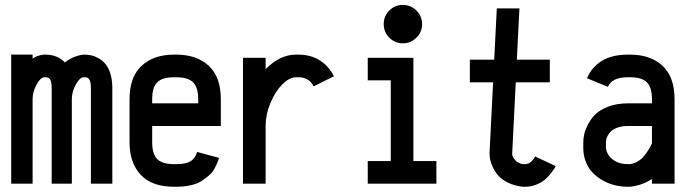

<svg xmlns="http://www.w3.org/2000/svg" viewBox="-20 -729 2741 762"><path d="M109.4 0H24.4V-512.2H109.4V-496.1Q123 -508.3 154.3 -512.2H159.2Q208.5 -512.2 237.8 -481Q268.1 -506.3 310.1 -512.2H314.9Q329.6 -512.2 343.5 -509Q357.4 -505.9 372.8 -496.8Q388.2 -487.8 399.7 -473.6Q411.1 -459.5 418.5 -435.3Q425.8 -411.1 425.8 -379.4V0H340.8V-379.4Q340.8 -394 338.6 -403.3Q336.4 -412.6 332.3 -416.5Q328.1 -420.4 324.5 -421.4Q320.8 -422.4 314.9 -422.4H310.1Q294.9 -419.9 280 -391.8Q265.1 -363.8 265.1 -335.4V0H185.1V-379.4Q185.1 -394 182.9 -403.3Q180.7 -412.6 176.5 -416.5Q172.4 -420.4 168.7 -421.4Q165 -422.4 159.2 -422.4H154.3Q139.2 -419.9 124.3 -391.8Q109.4 -363.8 109.4 -335.4Z M766.6 -318.8V-335.4Q766.6 -381.8 746.6 -402.1Q726.6 -422.4 679.7 -422.4H670.9Q624 -422.4 604 -402.3Q584 -382.3 584 -335.4V-318.8ZM584 -229V-164.6Q584 -117.7 603.8 -97.7Q623.5 -77.6 670.9 -77.6H679.7Q702.6 -77.6 718.8 -82Q734.9 -86.4 743.4 -94.5Q752 -102.5 755.6 -109.4Q759.3 -116.2 762.2 -126L849.1 -102.5Q846.7 -93.3 843.5 -85.2Q840.3 -77.1 832.5 -62Q824.7 -46.9 812.3 -35.4Q799.8 -23.9 782.5 -12.2Q765.1 -0.5 738.5 5.9Q711.9 12.2 679.7 12.2H670.9Q582.5 12.2 538.3 -35.4Q494.1 -83 494.1 -164.6V-335.4Q494.1 -423.3 542 -467.8Q589.8 -512.2 670.9 -512.2H679.7Q760.7 -512.2 808.6 -467.8Q856.4 -423.3 856.4 -335.4V-229Z M1034.2 0H944.3V-499.5H1034.2V-454.6Q1090.3 -512.2 1155.3 -512.2H1164.1Q1213.4 -512.2 1249 -489.5Q1284.7 -466.8 1305.2 -426.3L1224.6 -386.2Q1207 -422.4 1164.1 -422.4H1155.3Q1128.4 -422.4 1100.1 -393.8Q1071.8 -365.2 1053 -319.6Q1034.2 -273.9 1034.2 -229.5Z M1579.1 -709.5Q1599.6 -709.5 1617.2 -699.2Q1634.8 -689 1645 -671.4Q1655.3 -653.8 1655.3 -633.3Q1655.3 -602.1 1632.8 -579.6Q1610.4 -557.1 1579.1 -557.1Q1547.4 -557.1 1525.1 -579.3Q1502.9 -601.6 1502.9 -633.3Q1502.9 -665 1525.1 -687.3Q1547.4 -709.5 1579.1 -709.5ZM1711.9 -89.8V0H1439.5V-89.8H1530.8V-410.2H1439.5V-499.5H1620.6V-89.8Z M2185.5 -69.8Q2184.1 -66.4 2180.9 -61Q2177.7 -55.7 2166.7 -41.5Q2155.8 -27.3 2143.1 -16.4Q2130.4 -5.4 2109.1 3.4Q2087.9 12.2 2064.5 12.2H2055.7Q2022.9 8.8 1997.6 -3.4Q1972.2 -15.6 1958.7 -30.8Q1945.3 -45.9 1936.5 -64.2Q1927.7 -82.5 1925.3 -95.2Q1922.9 -107.9 1922.9 -118.2V-123.5L1937 -402.3H1844.7V-492.2H1941.4L1951.7 -695.8H2041.5L2031.2 -492.2H2162.1V-402.3H2026.9L2012.7 -118.2Q2012.7 -107.4 2024.4 -93.8Q2036.1 -80.1 2055.7 -77.6H2064.5Q2086.9 -77.6 2104 -107.9Z M2480.5 -77.6Q2496.6 -79.6 2511.5 -88.6Q2526.4 -97.7 2535.9 -109.6Q2545.4 -121.6 2553 -133.3Q2560.5 -145 2564 -152.8L2567.4 -160.6V-229H2471.7Q2449.2 -229 2432.4 -223.1Q2415.5 -217.3 2406.7 -209.5Q2397.9 -201.7 2392.6 -191.9Q2387.2 -182.1 2386 -175.8Q2384.8 -169.4 2384.8 -164.6V-142.1Q2387.7 -114.7 2411.6 -96.2Q2435.5 -77.6 2471.7 -77.6ZM2294.9 -164.6Q2294.9 -179.2 2298.8 -196.8Q2302.7 -214.4 2314.5 -236.8Q2326.2 -259.3 2344.7 -276.9Q2363.3 -294.4 2396.2 -306.6Q2429.2 -318.8 2471.7 -318.8H2567.4V-335.4Q2567.4 -382.3 2547.4 -402.3Q2527.3 -422.4 2480.5 -422.4H2471.7Q2408.7 -422.4 2392.6 -384.3L2309.6 -418.5Q2327.6 -461.9 2368.2 -487.1Q2408.7 -512.2 2471.7 -512.2H2480.5Q2561.5 -512.2 2609.4 -467.8Q2657.2 -423.3 2657.2 -335.4V0H2567.4V-18.6Q2528.8 6.8 2480.5 12.2H2471.7Q2446.3 12.2 2421.4 6.3Q2396.5 0.5 2373.5 -12.2Q2350.6 -24.9 2333 -42.7Q2315.4 -60.5 2305.2 -86.2Q2294.9 -111.8 2294.9 -142.1Z"/></svg>

Font: Anka/Coder Narrow
Style: Bold
Weight: 700
Width: 3
Monospace: yes
Version: Version 001.100